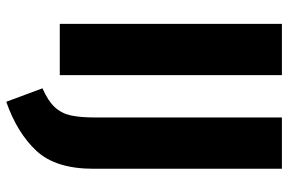

<svg xmlns="http://www.w3.org/2000/svg" viewBox="-170 -562 900 599"><g transform="rotate(90 279.5 -263.0)"><path d="M215 0H55V-693H215ZM507 -105Q507 13 451 73Q395 133 298 167L256 54Q295 37 314.5 16Q334 -5 340.5 -34Q347 -63 347 -111V-693H507Z"/></g></svg>

Font: Fira Sans Condensed
Style: Bold
Weight: 700
Width: 3
Designer: bBox Type GmbH & Carrois Corporate GbR & Edenspiekermann AG
Foundry: bBox Type GmbH & Carrois Corporate GbR & Edenspiekermann AG
Version: Version 4.301